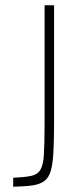

<svg xmlns="http://www.w3.org/2000/svg" viewBox="-20 -708 315 728"><path d="M30 0V-34Q74 -36 98 -41Q122 -46 133 -64Q144 -82 146.5 -123Q149 -164 149 -236V-688H185V-244Q185 -175 182.5 -130.5Q180 -86 172.5 -60Q165 -34 148 -21.5Q131 -9 103 -5Q75 -1 30 0Z"/></svg>

Font: Saira SemiCondensed Thin
Style: Regular
Weight: 250
Width: 4
Designer: Hector Gatti with collaboration of the Omnibus-Type team
Foundry: Omnibus-Type
Version: Version 1.101